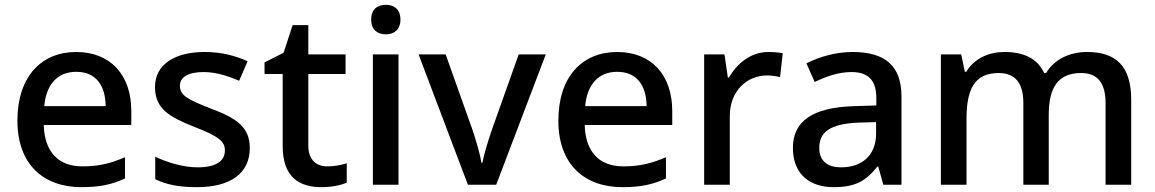

<svg xmlns="http://www.w3.org/2000/svg" viewBox="-20 -764 4777 794"><path d="M295 -549C150 -549 52 -446 52 -265C52 -84 160 10 317 10C393 10 443 -1 497 -26V-114C440 -89 390 -76 321 -76C221 -76 164 -136 161 -247H523V-305C523 -455 436 -549 295 -549ZM295 -467C378 -467 416 -409 417 -325H163C171 -416 219 -467 295 -467Z M1013 -152C1013 -241 954 -276 855 -314C754 -353 724 -370 724 -409C724 -445 758 -466 822 -466C873 -466 922 -450 969 -430L1004 -511C949 -535 893 -549 827 -549C703 -549 621 -498 621 -404C621 -315 679 -281 782 -240C888 -199 910 -178 910 -142C910 -100 877 -72 797 -72C737 -72 669 -93 622 -116V-23C667 -1 718 10 794 10C932 10 1013 -46 1013 -152Z M1333 -76C1287 -76 1255 -104 1255 -162V-458H1409V-539H1255V-660H1190L1153 -546L1074 -506V-458H1149V-160C1149 -27 1222 10 1310 10C1349 10 1391 2 1414 -9V-89C1392 -81 1361 -76 1333 -76Z M1576 -744C1542 -744 1515 -727 1515 -683C1515 -640 1542 -622 1576 -622C1608 -622 1636 -640 1636 -683C1636 -727 1608 -744 1576 -744ZM1628 -539H1522V0H1628Z M1915 0H2032L2237 -539H2125L2013 -224C1999 -183 1981 -125 1975 -91H1971C1966 -124 1949 -182 1935 -224L1823 -539H1711Z M2532 -549C2387 -549 2289 -446 2289 -265C2289 -84 2397 10 2554 10C2630 10 2680 -1 2734 -26V-114C2677 -89 2627 -76 2558 -76C2458 -76 2401 -136 2398 -247H2760V-305C2760 -455 2673 -549 2532 -549ZM2532 -467C2615 -467 2653 -409 2654 -325H2400C2408 -416 2456 -467 2532 -467Z M3158 -549C3084 -549 3028 -501 2994 -443H2990L2976 -539H2892V0H2998V-284C2998 -390 3071 -452 3152 -452C3169 -452 3191 -449 3206 -445L3217 -544C3201 -547 3177 -549 3158 -549Z M3506 -549C3434 -549 3366 -528 3315 -502L3349 -425C3395 -447 3446 -466 3501 -466C3566 -466 3604 -437 3604 -358V-328L3512 -325C3341 -320 3259 -263 3259 -153C3259 -41 3331 10 3428 10C3518 10 3561 -16 3608 -75H3612L3633 0H3708V-365C3708 -491 3641 -549 3506 -549ZM3531 -257 3603 -259V-212C3603 -118 3541 -72 3458 -72C3405 -72 3368 -96 3368 -152C3368 -215 3408 -252 3531 -257Z M4475 -549C4407 -549 4341 -521 4306 -462H4298C4271 -521 4215 -549 4134 -549C4070 -549 4009 -523 3976 -467H3970L3955 -539H3871V0H3977V-272C3977 -394 4009 -462 4110 -462C4179 -462 4212 -420 4212 -337V0H4317V-290C4317 -401 4355 -462 4451 -462C4520 -462 4552 -420 4552 -337V0H4658V-351C4658 -490 4596 -549 4475 -549Z"/></svg>

Font: Noto Sans Hanifi Rohingya Medium
Style: Regular
Weight: 500
Designer: Monotype Design Team and DaltonMaag
Foundry: Google LLC
Version: Version 2.102